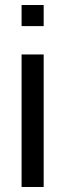

<svg xmlns="http://www.w3.org/2000/svg" viewBox="-20 -745 262 765"><path d="M66 -641V-725H154V-641ZM66 0V-528H154V0Z"/></svg>

Font: TharLon
Style: Regular
Weight: 400
Designer: Sai Zin Di Di Zone
Foundry: Sai Zin Di Di Zone, Sun Tun
Version: Version 1.003 September 27 2012